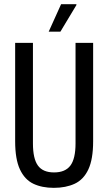

<svg xmlns="http://www.w3.org/2000/svg" viewBox="-20 -893 522 925"><path d="M239.4 12Q182.1 12 140.6 -7.8Q99.2 -27.6 76.1 -76.7Q53 -125.9 53 -212.5V-686.5H138.7V-202Q138.7 -128.5 162.7 -95.4Q186.7 -62.3 240.3 -62.3Q294.4 -62.3 319.2 -95.4Q343.9 -128.5 343.9 -202V-686.5H428.7V-212.5Q428.7 -125.9 405.6 -76.7Q382.5 -27.6 339.9 -7.8Q297.2 12 239.4 12ZM214.5 -740.3 274.4 -872.9H347.5L348.5 -869.3L270.9 -740.3Z"/></svg>

Font: Archivo SemiBold ExtraCondensed
Style: Regular
Weight: 600
Width: 2
Version: Version 2.001